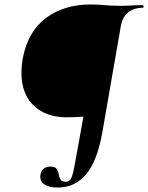

<svg xmlns="http://www.w3.org/2000/svg" viewBox="-20 -648 664 861"><path d="M239 193Q199 193 178.5 178.5Q158 164 161 138Q164 118 176 108.5Q188 99 206 99Q227 99 234 109.5Q241 120 243 133Q245 146 251 156.5Q257 167 275 167Q290 167 297.5 154.5Q305 142 312.5 104.5Q320 67 333 -8L354 -125Q318 -122 275 -122Q234 -122 195 -135.5Q156 -149 126 -179.5Q96 -210 83 -260.5Q70 -311 82 -386Q105 -507 186.5 -567.5Q268 -628 386 -628Q417 -628 448.5 -625Q480 -622 519 -622Q545 -622 571 -623.5Q597 -625 619 -625Q624 -625 624 -619Q624 -613 619 -613Q580 -613 554.5 -592Q529 -571 522 -532L439 -55Q416 75 366 134Q316 193 239 193Z"/></svg>

Font: Cormorant Garamond Light
Style: Italic
Weight: 300
Italic angle: -10°
Designer: Christian Thalmann (Catharsis Fonts)
Foundry: Catharsis Fonts
Version: Version 4.001